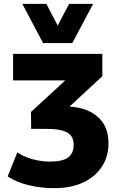

<svg xmlns="http://www.w3.org/2000/svg" viewBox="-20 -786 625 998"><path d="M263 192Q193 192 129 176.5Q65 161 20 131L70 6Q103 29 149 41.5Q195 54 240 54Q305 54 334 32.5Q363 11 363 -33Q363 -79 329 -97.5Q295 -116 226 -116H142L141 -204L367 -412L355 -368H48V-506H512V-390L311 -204L266 -233H314Q421 -233 482.5 -183.5Q544 -134 544 -42Q544 28 509.5 80.5Q475 133 412 162.5Q349 192 263 192ZM204 -562 96 -766H221L280 -653L339 -766H464L356 -562Z"/></svg>

Font: Nunito Sans 7pt SemiCondensed Black
Style: Regular
Weight: 900
Width: 4
Designer: Vernon Adams
Foundry: Vernon Adams
Version: Version 3.101;gftools[0.9.27]